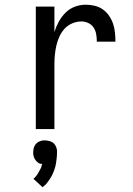

<svg xmlns="http://www.w3.org/2000/svg" viewBox="-20 -548 565 815"><path d="M132 0V-520H211V-412Q218 -435 229.5 -456Q241 -477 258 -494Q275 -511 297.5 -519.5Q320 -528 344 -528Q363 -528 382 -523.5Q401 -519 416.5 -508Q432 -497 443 -481Q454 -465 460 -447Q466 -429 468 -409.5Q470 -390 470 -371H391Q391 -387 388.5 -402Q386 -417 378 -430Q370 -443 355.5 -450Q341 -457 326 -457Q306 -457 287 -449Q268 -441 254.5 -426.5Q241 -412 232.5 -393.5Q224 -375 219.5 -355.5Q215 -336 213 -316Q211 -296 211 -276V0ZM161 247 122 211Q126 208 129.5 204Q133 200 136 196Q139 192 141.5 187.5Q144 183 146.5 178.5Q149 174 152 168.5Q155 163 156 160V157L159 148Q155 148 151 147Q147 146 144 144Q141 142 138 139.5Q135 137 132.5 134Q130 131 128 127.5Q126 124 124.5 120.5Q123 117 122 112Q121 107 121 105V98Q121 94 121.5 90.5Q122 87 122.5 83.5Q123 80 124.5 76.5Q126 73 127.5 70Q129 67 131.5 64Q134 61 137 58.5Q140 56 143 54.5Q146 53 149.5 51.5Q153 50 157.5 49Q162 48 164 48H172Q175 48 179 48.5Q183 49 186.5 50Q190 51 193.5 52Q197 53 200.5 55Q204 57 206.5 59Q209 61 211.5 64Q214 67 215.5 70Q217 73 218.5 76.5Q220 80 221 84.5Q222 89 222 91V98Q222 106 221.5 113.5Q221 121 220 128.5Q219 136 218 143.5Q217 151 215 158.5Q213 166 210.5 173Q208 180 205 187Q202 194 198.5 200.5Q195 207 190.5 213.5Q186 220 180 228Q174 236 172 237L168 240Z"/></svg>

Font: Iosevka Pride
Style: Regular
Weight: 400
Monospace: yes
Designer: Belleve Invis
Foundry: Belleve Invis
Version: Version 30.3.1; ttfautohint (v1.8.4)